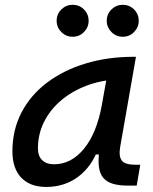

<svg xmlns="http://www.w3.org/2000/svg" viewBox="-20 -755 626 786"><path d="M169.4 10.3Q103 10.3 66.9 -27.8Q30.8 -65.9 30.8 -135.3Q30.8 -223.1 68.1 -294.7Q105.5 -366.2 172.9 -417Q240.2 -467.8 330.6 -495.1Q420.9 -522.5 526.9 -522.5H536.6L472.2 -154.8Q465.3 -115.7 478.3 -98.1Q491.2 -80.6 534.2 -80.6H554.2L539.6 4.9H504.9Q467.3 4.9 442.1 -2.7Q417 -10.3 403.1 -26.6Q389.2 -43 385.3 -69.8Q381.3 -96.7 386.2 -135.3L414.6 -122.6H357.9L383.8 -150.9Q356.9 -74.2 300.8 -32Q244.6 10.3 169.4 10.3ZM201.2 -82.5Q271.5 -82.5 323.7 -146Q376 -209.5 397 -325.7L422.4 -467.3L461.9 -429.7Q393.6 -426.8 334.2 -404.3Q274.9 -381.8 230.2 -344Q185.5 -306.2 160.4 -256.1Q135.3 -206.1 135.3 -147.5Q135.3 -116.2 152.6 -99.4Q169.9 -82.5 201.2 -82.5ZM482.4 -604.5Q455.6 -604.5 436.3 -623.8Q417 -643.1 417 -669.9Q417 -697.3 436.3 -716.3Q455.6 -735.4 482.4 -735.4Q509.8 -735.4 528.8 -716.3Q547.9 -697.3 547.9 -669.9Q547.9 -643.1 528.8 -623.8Q509.8 -604.5 482.4 -604.5ZM277.3 -604.5Q250.5 -604.5 231.2 -623.8Q211.9 -643.1 211.9 -669.9Q211.9 -697.3 231.2 -716.3Q250.5 -735.4 277.3 -735.4Q304.7 -735.4 323.7 -716.3Q342.8 -697.3 342.8 -669.9Q342.8 -643.1 323.7 -623.8Q304.7 -604.5 277.3 -604.5Z"/></svg>

Font: Cascadia Code PL
Style: Italic
Weight: 400
Italic angle: -10°
Monospace: yes
Designer: Aaron Bell
Foundry: Saja Typeworks
Version: Version 2404.023